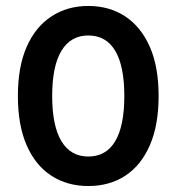

<svg xmlns="http://www.w3.org/2000/svg" viewBox="-20 -614 592 644"><path d="M276 10Q206 10 152.5 -24.5Q99 -59 69.5 -126.5Q40 -194 40 -292Q40 -390 69.5 -457Q99 -524 152.5 -559Q206 -594 276 -594Q347 -594 400 -559Q453 -524 482.5 -457Q512 -390 512 -292Q512 -194 482.5 -126.5Q453 -59 400 -24.5Q347 10 276 10ZM276 -89Q336 -89 366.5 -140.5Q397 -192 397 -292Q397 -392 366.5 -443.5Q336 -495 276 -495Q217 -495 186 -443.5Q155 -392 155 -292Q155 -192 186 -140.5Q217 -89 276 -89Z"/></svg>

Font: Rokkitt SemiBold SemiBold
Style: Regular
Weight: 600
Version: Version 3.103